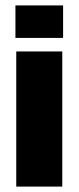

<svg xmlns="http://www.w3.org/2000/svg" viewBox="-20 -689 290 709"><path d="M37 -549V-669H213V-549ZM210 0H40V-499H210Z"/></svg>

Font: Teko
Style: Bold
Weight: 700
Designer: Manushi Parikh, Jonny Pinhorn
Foundry: Indian Type Foundry
Version: Version 1.106;PS 1.0;hotconv 1.0.78;makeotf.lib2.5.61930; tt